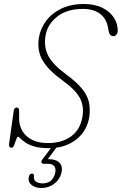

<svg xmlns="http://www.w3.org/2000/svg" viewBox="-20 -730 608 959"><path d="M223.5 10Q178.5 10 150.2 1.2Q122 -7.5 106 -18.8Q90 -30 82 -38.5Q74 -47 69.5 -47Q65.5 -47 61 -33.2Q56.5 -19.5 51 -5.8Q45.5 8 38.5 8Q22.5 8 25.5 -12.5L48.5 -176Q51 -193 63.5 -193Q76 -193 75.5 -175V-141Q75 -84.5 113.2 -50Q151.5 -15.5 220 -15.5Q288.5 -15.5 334.2 -48.2Q380 -81 391.5 -145Q401 -199 379 -240.5Q357 -282 290 -330Q221.5 -379.5 193 -427.8Q164.5 -476 174 -540Q181 -585.5 209.2 -624.2Q237.5 -663 285.5 -686.5Q333.5 -710 399 -710Q453.5 -710 491.5 -691Q529.5 -672 549 -641.5Q568.5 -611 568 -576.5Q567.5 -564.5 561.5 -557Q555.5 -549.5 547 -549.5Q536.5 -549.5 530.8 -556.2Q525 -563 523.5 -570.5L519.5 -592.5Q511 -638.5 478.5 -662Q446 -685.5 394 -685.5Q313.5 -685.5 264.5 -646Q215.5 -606.5 207 -549.5Q198.5 -493.5 221.8 -450Q245 -406.5 310.5 -358.5Q360.5 -321.5 387.5 -289.5Q414.5 -257.5 423 -224.2Q431.5 -191 426.5 -150Q416.5 -77.5 361.5 -33.8Q306.5 10 223.5 10ZM248 -8.5H273.5L218.5 65Q220.5 65 224 65Q260 65 277.5 83.5Q295 102 286.5 135Q277.5 168 249.8 188.5Q222 209 186.5 209Q156 209 137 193Q118 177 124.5 152Q128.5 137 140 137Q151 137 149.5 149.5Q147 170 160.5 178Q174 186 192.5 186Q242 186 255 136Q261 114 251.8 101Q242.5 88 217.5 88H198.5Q188 88 187 80.5Q186 73 193 64.5Z"/></svg>

Font: Fraunces 72pt S100 Thin
Style: Italic
Weight: 100
Italic angle: -16°
Version: Version 1.000; ttfautohint (v1.8.3)